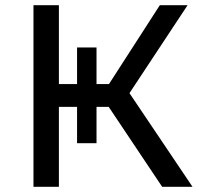

<svg xmlns="http://www.w3.org/2000/svg" viewBox="-20 -720 780 740"><path d="M605 0 399 -308H352V-168H277V-308H207V0H109V-700H207V-396H277V-537H352V-396H400L596 -700H703L479 -361L722 0Z"/></svg>

Font: Montserrat
Style: Regular
Weight: 500
Designer: Julieta Ulanovsky
Foundry: Julieta Ulanovsky
Version: Version 7.200;PS 007.200;hotconv 1.0.88;makeotf.lib2.5.64775